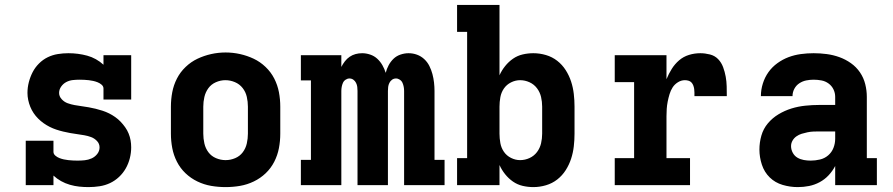

<svg xmlns="http://www.w3.org/2000/svg" viewBox="-20 -755 3640 783"><path d="M341 8Q322 8 303 6Q284 4 265 -1.5Q246 -7 229 -16.5Q212 -26 198 -39V0H85V-181H198V-136Q198 -127 205.5 -120.5Q213 -114 222 -110.5Q231 -107 240 -105Q249 -103 258.5 -102Q268 -101 277.5 -100.5Q287 -100 296 -100Q311 -100 325.5 -101.5Q340 -103 353.5 -109Q367 -115 376.5 -127Q386 -139 386 -154Q386 -169 375.5 -180Q365 -191 351.5 -196Q338 -201 323.5 -203.5Q309 -206 294.5 -208Q280 -210 266 -212.5Q252 -215 237.5 -218.5Q223 -222 209.5 -226.5Q196 -231 183 -237.5Q170 -244 158 -252.5Q146 -261 135.5 -271.5Q125 -282 117 -294Q109 -306 103.5 -319.5Q98 -333 95 -347.5Q92 -362 92 -376Q92 -398 97.5 -419.5Q103 -441 113 -460.5Q123 -480 139 -496Q155 -512 174.5 -521.5Q194 -531 215.5 -534.5Q237 -538 259 -538Q279 -538 298 -535.5Q317 -533 335.5 -528Q354 -523 371 -513.5Q388 -504 402 -491V-530H515V-349H402V-394Q402 -403 394.5 -409.5Q387 -416 378 -419.5Q369 -423 360 -425Q351 -427 342 -428Q333 -429 323.5 -429.5Q314 -430 305 -430Q291 -430 277 -428.5Q263 -427 250.5 -420.5Q238 -414 229.5 -402Q221 -390 221 -376Q221 -362 231.5 -350.5Q242 -339 256 -334Q270 -329 284 -326.5Q298 -324 312.5 -322Q327 -320 341.5 -317.5Q356 -315 370 -311.5Q384 -308 398 -303.5Q412 -299 425 -292.5Q438 -286 450 -277.5Q462 -269 472 -258.5Q482 -248 490.5 -236Q499 -224 504.5 -210.5Q510 -197 512.5 -183Q515 -169 515 -154Q515 -132 509.5 -110Q504 -88 493 -68.5Q482 -49 465.5 -33.5Q449 -18 429 -8.5Q409 1 386.5 4.5Q364 8 341 8Z M900 8Q870 8 841 3Q812 -2 785 -15Q758 -28 736.5 -48.5Q715 -69 701.5 -95.5Q688 -122 682.5 -151Q677 -180 677 -210V-320Q677 -350 682.5 -379Q688 -408 701.5 -434.5Q715 -461 737 -482Q759 -503 785.5 -515.5Q812 -528 841 -534.5Q870 -541 900 -541Q930 -541 959 -534.5Q988 -528 1014.5 -515.5Q1041 -503 1063 -482Q1085 -461 1098.5 -434.5Q1112 -408 1117.5 -379Q1123 -350 1123 -320V-210Q1123 -180 1117.5 -151Q1112 -122 1098.5 -95.5Q1085 -69 1063.5 -48.5Q1042 -28 1015 -15Q988 -2 959 3Q930 8 900 8ZM900 -102Q920 -102 939 -110Q958 -118 970 -134Q982 -150 986.5 -170Q991 -190 991 -210V-320Q991 -340 986.5 -360Q982 -380 969.5 -396Q957 -412 938 -420Q919 -428 899 -428Q879 -428 860 -419.5Q841 -411 829.5 -395Q818 -379 813.5 -359.5Q809 -340 809 -320V-210Q809 -190 813.5 -170Q818 -150 830 -134Q842 -118 861 -110Q880 -102 900 -102Z M1207 0V-103H1248V-427H1207V-530H1372V-482Q1378 -494 1386.5 -505Q1395 -516 1406 -523.5Q1417 -531 1430 -534.5Q1443 -538 1457 -538Q1473 -538 1489.5 -532.5Q1506 -527 1518.5 -515.5Q1531 -504 1539.5 -489Q1548 -474 1553 -458Q1557 -474 1565 -489Q1573 -504 1585 -515.5Q1597 -527 1613.5 -532.5Q1630 -538 1646 -538Q1664 -538 1680.5 -532Q1697 -526 1710 -514Q1723 -502 1731 -486Q1739 -470 1743.5 -453Q1748 -436 1750 -418.5Q1752 -401 1752 -384V-103H1793V0H1628V-384Q1628 -392 1626.5 -400.5Q1625 -409 1621.5 -417Q1618 -425 1610.5 -430Q1603 -435 1595 -435Q1586 -435 1579 -430Q1572 -425 1568 -417Q1564 -409 1563 -400.5Q1562 -392 1562 -384V0H1438V-384Q1438 -392 1437 -400.5Q1436 -409 1432 -417Q1428 -425 1421 -430Q1414 -435 1405 -435Q1397 -435 1389.5 -430Q1382 -425 1378.5 -417Q1375 -409 1373.5 -400.5Q1372 -392 1372 -384V0Z M2155 8Q2133 8 2111.5 3Q2090 -2 2072 -14.5Q2054 -27 2040 -44.5Q2026 -62 2017 -82V0H1844V-110H1885V-625H1844V-735H2017V-448Q2026 -468 2040 -485.5Q2054 -503 2072 -515.5Q2090 -528 2111.5 -533Q2133 -538 2155 -538Q2181 -538 2206.5 -530.5Q2232 -523 2252.5 -507Q2273 -491 2287 -469Q2301 -447 2309 -422.5Q2317 -398 2320 -372Q2323 -346 2323 -320V-210Q2323 -184 2320 -158Q2317 -132 2309 -107.5Q2301 -83 2287 -61Q2273 -39 2252.5 -23Q2232 -7 2206.5 0.5Q2181 8 2155 8ZM2101 -102Q2121 -102 2139.5 -110.5Q2158 -119 2170 -135Q2182 -151 2186.5 -170.5Q2191 -190 2191 -210V-320Q2191 -340 2186.5 -359.5Q2182 -379 2170 -395Q2158 -411 2139.5 -419.5Q2121 -428 2101 -428Q2082 -428 2064 -419Q2046 -410 2035 -394Q2024 -378 2020.5 -358.5Q2017 -339 2017 -320V-210Q2017 -191 2020.5 -171.5Q2024 -152 2035 -136Q2046 -120 2064 -111Q2082 -102 2101 -102Z M2487 0V-110H2566V-420H2487V-530H2698V-432Q2707 -454 2719.5 -474Q2732 -494 2749.5 -509Q2767 -524 2789.5 -531Q2812 -538 2836 -538Q2855 -538 2875 -533Q2895 -528 2908.5 -514Q2922 -500 2929 -481Q2936 -462 2939.5 -442.5Q2943 -423 2943.5 -403Q2944 -383 2944 -363H2812Q2812 -370 2812 -377.5Q2812 -385 2811 -392Q2810 -399 2807.5 -406Q2805 -413 2800 -418.5Q2795 -424 2787.5 -426Q2780 -428 2773 -428Q2758 -428 2744.5 -419.5Q2731 -411 2723 -398.5Q2715 -386 2710.5 -371Q2706 -356 2703 -341Q2700 -326 2699 -311Q2698 -296 2698 -281V-110H2794V0Z M3234 8Q3234 8 3234 8Q3234 8 3234 8H3233Q3202 8 3171.5 -1Q3141 -10 3119 -31.5Q3097 -53 3087 -83.5Q3077 -114 3077 -145Q3077 -174 3085 -202Q3093 -230 3111.5 -252Q3130 -274 3155 -289Q3180 -304 3207.5 -312.5Q3235 -321 3264 -324Q3293 -327 3321 -327H3386V-360Q3386 -376 3379 -390.5Q3372 -405 3359 -414.5Q3346 -424 3330 -427Q3314 -430 3298 -430Q3283 -430 3268 -427Q3253 -424 3240 -415.5Q3227 -407 3219.5 -393Q3212 -379 3212 -363H3083Q3083 -363 3083 -363Q3083 -363 3083 -363Q3083 -389 3091 -414.5Q3099 -440 3114 -461Q3129 -482 3150.5 -497.5Q3172 -513 3196 -522Q3220 -531 3246 -534.5Q3272 -538 3298 -538Q3325 -538 3351.5 -534.5Q3378 -531 3403 -522Q3428 -513 3450 -497.5Q3472 -482 3487 -460Q3502 -438 3508.5 -412Q3515 -386 3515 -360V-110H3556V0H3386V-78Q3375 -57 3359 -40Q3343 -23 3322.5 -12Q3302 -1 3279.5 3.5Q3257 8 3234 8ZM3286 -100Q3305 -100 3324 -104.5Q3343 -109 3357.5 -121.5Q3372 -134 3379 -152Q3386 -170 3386 -189V-219H3321Q3309 -219 3297 -218.5Q3285 -218 3273 -215.5Q3261 -213 3249.5 -209.5Q3238 -206 3228 -199Q3218 -192 3212 -181.5Q3206 -171 3206 -159Q3206 -145 3213 -132Q3220 -119 3232 -112Q3244 -105 3258 -102.5Q3272 -100 3286 -100Z"/></svg>

Font: Iosevka Slab XBdEx
Style: Regular
Weight: 800
Width: 7
Monospace: yes
Designer: Belleve Invis
Foundry: Belleve Invis
Version: Version 11.1.0; ttfautohint (v1.8.3)